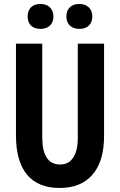

<svg xmlns="http://www.w3.org/2000/svg" viewBox="-20 -933 602 963"><path d="M135.7 -896.5Q152.8 -913.1 183.1 -913.1Q213.4 -913.1 230.7 -895.8Q248 -878.4 248 -850.1Q248 -821.8 230.7 -804.9Q213.4 -788.1 183.1 -788.1Q152.8 -788.1 135.7 -804.4Q118.7 -820.8 118.7 -850.3Q118.7 -879.9 135.7 -896.5ZM313 -850.6Q313 -879.4 330.1 -896.2Q347.2 -913.1 377.4 -913.1Q407.7 -913.1 425.3 -896.2Q442.9 -879.4 442.9 -850.3Q442.9 -821.3 425.5 -804.7Q408.2 -788.1 377.9 -788.1Q347.7 -788.1 330.3 -804.9Q313 -821.8 313 -850.6ZM502 -713.9V-252Q502 -124.5 444.3 -57.4Q386.7 9.8 278.8 9.8Q170.9 9.8 115.5 -57.1Q60.1 -124 60.1 -253.9V-713.9H191.9V-244.1Q191.9 -107.9 282.2 -107.9Q324.2 -107.9 347.2 -142.6Q370.1 -177.2 370.1 -241.2V-713.9Z"/></svg>

Font: Open Sans Hebrew Condensed
Style: Bold
Weight: 700
Width: 3
Foundry: Ascender Corporation, Yanek Iontef
Version: Version 2.001;PS 002.001;hotconv 1.0.70;makeotf.lib2.5.58329